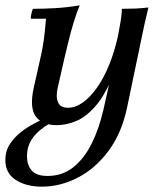

<svg xmlns="http://www.w3.org/2000/svg" viewBox="-56 -473 602 718"><path d="M385 -338H411Q389 -238 360 -173.5Q331 -109 297.5 -72Q264 -35 228 -20Q192 -5 156 -5Q101 -5 77.5 -38Q54 -71 70 -144L96 -260Q103 -290 107.5 -321.5Q112 -353 116 -403H59Q59 -411 61.5 -422Q64 -433 67 -440Q106 -440 150 -442.5Q194 -445 242 -453Q231 -427 220 -391Q209 -355 200.5 -320Q192 -285 186 -260L160 -146Q152 -111 161 -90.5Q170 -70 198 -70Q226 -70 253.5 -89.5Q281 -109 306.5 -145Q332 -181 352 -230Q372 -279 385 -338ZM400 -440Q426 -440 449.5 -441Q473 -442 499 -445Q492 -416 486 -390Q480 -364 475 -338L419 -70Q399 25 350 91Q301 157 235.5 191Q170 225 100 225Q42 225 3 200Q-36 175 -36 125Q-36 92 -19.5 66.5Q-3 41 21 22Q45 3 70 -10Q95 -23 111 -30L131 -12Q88 13 66.5 42.5Q45 72 45 111Q45 145 63 165Q81 185 122 185Q177 185 218 152.5Q259 120 287 63.5Q315 7 331 -64L355 -171L353 -187L385 -338Q390 -364 394.5 -389.5Q399 -415 400 -440Z"/></svg>

Font: Poltawski Nowy
Style: Italic
Weight: 400
Italic angle: -12°
Designer: Adam Pótawski, Mateusz Machalski, Borys Kosmynka, Ania Wieluska
Foundry: Capitalics.wtf
Version: Version 1.001;gftools[0.9.25]